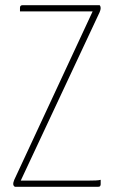

<svg xmlns="http://www.w3.org/2000/svg" viewBox="-20 -720 442 740"><path d="M38 0Q35 -1 33 -4Q31 -7 31 -11Q31 -16 32.5 -19.5Q34 -23 35 -27L337 -676H95Q77 -676 67 -676Q57 -676 57 -676V-690Q57 -700 67 -700H364Q366 -698 367 -695Q368 -692 368 -689Q368 -682 364 -673L60 -24H323Q337 -24 349 -24.5Q361 -25 368 -27V-10Q368 -6 366 -3Q364 0 358 0Z"/></svg>

Font: Yanone Kaffeesatz ExtraLight ExtraLight
Style: Regular
Weight: 250
Version: Version 2.003